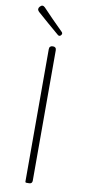

<svg xmlns="http://www.w3.org/2000/svg" viewBox="-102 -964 460 1003"><g transform="rotate(10 128.5 -463.0)"><path d="M147 -363V-708C147 -720 141 -726 129 -726C117 -726 110 -720 110 -708V-6C110 -2 112 0 116 0H128H131C141 0 147 -6 147 -16ZM82 -842 144 -789C150 -784 156 -785 161 -791C166 -797 166 -803 161 -808L103 -866L52 -919C43 -928 34 -928 25 -918C17 -909 17 -900 26 -891Z"/></g></svg>

Font: GenSenRounded2 TW EL
Style: Regular
Weight: 250
Version: Version 2.100;PS 2.1;hotconv 16.6.51;makeotf.lib2.5.65220 DE